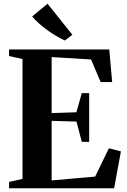

<svg xmlns="http://www.w3.org/2000/svg" viewBox="-20 -1008 680 1028"><path d="M100.5 -50V-692L28.5 -708V-743H565L580.5 -568.5H519L467.5 -689.5L256.5 -702.5V-402.5L389 -407L418 -509.5H457.5V-248.5H418L389.5 -357L256.5 -361V-42L489.5 -62.5L563 -214L627.5 -197.5L591 0H28.5V-34ZM326.5 -791.5Q303.5 -802 278.8 -816.8Q254 -831.5 230.5 -848.8Q207 -866 186.8 -884.2Q166.5 -902.5 152 -920L234.5 -988L367.5 -822L328 -791.5Z"/></svg>

Font: Merriweather 96pt
Style: Bold
Weight: 700
Version: Version 2.100